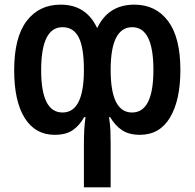

<svg xmlns="http://www.w3.org/2000/svg" viewBox="-20 -570 837 826"><path d="M341 236H456V46Q456 18 455 -8.5Q454 -35 449 -66H454Q475 -30 505 -10Q535 10 582 10Q667 10 711.5 -64.5Q756 -139 756 -269Q756 -409 703 -479.5Q650 -550 558 -550Q446 -550 398 -449Q351 -550 241 -550Q148 -550 94.5 -479.5Q41 -409 41 -268Q41 -134 86.5 -62Q132 10 215 10Q264 10 293 -10Q322 -30 342 -66H348Q344 -39 342.5 -11.5Q341 16 341 46ZM249 -86Q157 -86 157 -268Q157 -453 249 -453Q296 -453 318.5 -409.5Q341 -366 341 -269Q341 -86 249 -86ZM548 -86Q456 -86 456 -269Q456 -453 549 -453Q640 -453 640 -269Q640 -86 548 -86Z"/></svg>

Font: Noto Sans Georgian Condensed Semi
Style: Regular
Weight: 600
Width: 3
Designer: Monotype Design Team
Foundry: Monotype Imaging Inc.
Version: Version 1.901